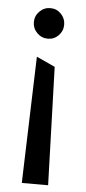

<svg xmlns="http://www.w3.org/2000/svg" viewBox="-52 -733 341 763"><g transform="rotate(5 118.5 -351.0)"><path d="M118 -580Q93 -580 75 -598Q57 -616 57 -641Q57 -666 75 -684Q93 -702 118 -702Q143 -702 160.5 -684Q178 -666 178 -641Q178 -616 160.5 -598Q143 -580 118 -580ZM65 0 81 -505 155 -471 170 0Z"/></g></svg>

Font: Palanquin Medium
Style: Regular
Weight: 500
Designer: Pria Ravichandran
Version: Version 1.0.4